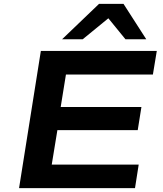

<svg xmlns="http://www.w3.org/2000/svg" viewBox="-20 -967 840 987"><path d="M78 0 190 -705H786L766 -584H319L292 -417H707L688 -298H275L246 -121H693L674 0ZM299 -765 489 -947H615L732 -765H625L537 -873L405 -765Z"/></svg>

Font: Nunito Sans 7pt Expanded
Style: Bold Italic
Weight: 700
Width: 7
Italic angle: -9°
Designer: Vernon Adams
Foundry: Vernon Adams
Version: Version 3.101;gftools[0.9.27]